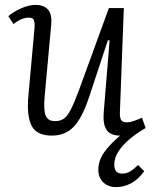

<svg xmlns="http://www.w3.org/2000/svg" viewBox="-20 -539 624 783"><path d="M14 -473Q33 -490 65 -504.5Q97 -519 124 -519Q196 -519 189 -440L162 -145Q157 -89 166.5 -67Q176 -45 204 -45Q225 -45 239.5 -54.5Q254 -64 268.5 -92Q283 -120 303 -174L424 -506H485L469 -82Q468 -61 473.5 -50.5Q479 -40 496 -40Q509 -40 524 -45Q539 -50 559 -59L574 -17Q541 2 511.5 26Q482 50 464 77Q446 104 446 133Q446 169 479 169Q496 169 511.5 159.5Q527 150 543 134L568 159Q545 192 515.5 208Q486 224 454 224Q421 224 401 204.5Q381 185 381 153Q381 117 403.5 84Q426 51 470 14Q430 14 414.5 -9.5Q399 -33 403 -81L427 -374L420 -375L343 -142Q315 -58 280.5 -22Q246 14 191 14Q129 14 108.5 -27Q88 -68 96 -151L121 -427Q122 -448 118 -457.5Q114 -467 97 -467Q68 -467 35 -441Z"/></svg>

Font: Literata 12pt Light
Style: Italic
Weight: 300
Italic angle: -2°
Designer: Latin by Veronika Burian and Jose Scaglione. Greek by Irene Vlachou. Cyrillic by Vera Evstafieva
Foundry: TypeTogether
Version: Version 3.002